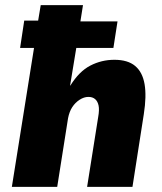

<svg xmlns="http://www.w3.org/2000/svg" viewBox="-20 -725 630 745"><path d="M26 0 112 -539H58L74 -645H128L138 -705H302L292 -642H436L420 -539H276L252 -393H253Q287 -448 330.5 -470.5Q374 -493 424 -493Q476 -493 504.5 -469Q533 -445 541 -398.5Q549 -352 538 -282L494 0H318L361 -271Q366 -299 362.5 -315.5Q359 -332 349 -340.5Q339 -349 323 -349Q306 -349 289 -338Q272 -327 260.5 -309.5Q249 -292 244 -266L202 0Z"/></svg>

Font: Nunito Sans 7pt Condensed Black
Style: Italic
Weight: 900
Width: 3
Italic angle: -9°
Designer: Vernon Adams
Foundry: Vernon Adams
Version: Version 3.101;gftools[0.9.27]